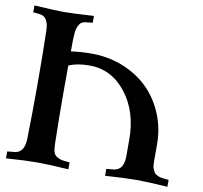

<svg xmlns="http://www.w3.org/2000/svg" viewBox="-81 -821 958 908"><g transform="rotate(10 398.0 -366.5)"><path d="M564 -106.9V-187.5Q564 -321.8 494.1 -410.6Q424.3 -499.5 318.4 -499.5Q259.8 -499.5 219.2 -481.9Q218.8 -447.3 218.8 -366.2Q218.8 -231 221.7 -106.9Q222.2 -82 226.6 -67.1Q231 -52.2 244.1 -45.2Q257.3 -38.1 266.6 -36.1Q275.9 -34.2 300.3 -32.2Q303.2 -31.7 304.7 -31.7V1.5Q210.4 -4.9 154.8 -4.9Q99.6 -4.9 5.4 1.5V-31.7L43 -35.2Q86.9 -42 88.4 -106.9Q91.3 -231 91.3 -366.2Q91.3 -501.5 88.4 -625.5Q86.9 -694.3 43 -697.8L12.2 -701.2V-733.9Q115.7 -727.5 154.8 -727.5Q194.3 -727.5 297.9 -733.9V-701.2L266.6 -697.8Q255.4 -696.8 247.6 -692.6Q239.7 -688.5 234.6 -679.7Q229.5 -670.9 226.3 -661.6Q223.1 -652.3 221.7 -634.5Q220.2 -616.7 220 -601.3Q219.7 -585.9 219.7 -559.1V-549.8Q269 -556.6 318.4 -556.6Q398.4 -556.6 469 -528.6Q539.6 -500.5 589.6 -451.7Q639.6 -402.8 668.5 -334.2Q697.3 -265.6 697.3 -187.5V-106.9Q697.3 -94.2 698.5 -84.2Q699.7 -74.2 703.4 -66.9Q707 -59.6 710 -54.2Q712.9 -48.8 720 -45.2Q727.1 -41.5 731.4 -39.3Q735.8 -37.1 746.1 -35.6Q756.3 -34.2 761.7 -33.4Q767.1 -32.7 780.3 -31.7V1.5Q686 -4.9 630.4 -4.9Q575.2 -4.9 481 1.5V-31.7L518.1 -35.2Q564 -42 564 -106.9Z"/></g></svg>

Font: Flanker
Style: Bold
Weight: 700
Designer: Flanker
Foundry: Flanker
Version: Version 2.021